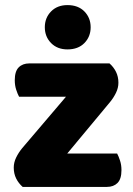

<svg xmlns="http://www.w3.org/2000/svg" viewBox="-20 -733 521 754"><path d="M69 1Q53 -13 43.5 -32Q34 -51 34 -75Q34 -95 43.5 -114.5Q53 -134 67 -151L239 -353H55Q49 -364 43.5 -381Q38 -398 38 -418Q38 -453 53.5 -468.5Q69 -484 95 -484H410Q426 -470 435.5 -451Q445 -432 445 -408Q445 -388 435.5 -368.5Q426 -349 412 -332L244 -130H440Q446 -119 451.5 -102Q457 -85 457 -65Q457 -30 441.5 -14.5Q426 1 400 1ZM156 -626Q156 -663 180.5 -688Q205 -713 245 -713Q287 -713 311.5 -688Q336 -663 336 -626Q336 -589 311.5 -564Q287 -539 245 -539Q205 -539 180.5 -564Q156 -589 156 -626Z"/></svg>

Font: Baloo Bhaijaan
Style: Regular
Weight: 400
Designer: Devika Bhansali and Ek Type
Foundry: Ek Type
Version: Version 1.443;PS 1.000;hotconv 16.6.51;makeotf.lib2.5.65220;